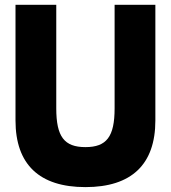

<svg xmlns="http://www.w3.org/2000/svg" viewBox="-20 -770 716 805"><path d="M338.2 14.5C531.4 14.5 631.4 -80.5 631.4 -265V-750H460.5V-315.5C460.5 -196.8 426.8 -153.2 338.2 -153.2C249.5 -153.2 215.9 -196.8 215.9 -315.5V-750H45V-265C45 -80.5 145 14.5 338.2 14.5Z"/></svg>

Font: Spartan MB ExtBd
Style: Regular
Weight: 800
Designer: Matt Bailey, Mirko Velimirovic
Foundry: Matt Bailey
Version: Version 1.005